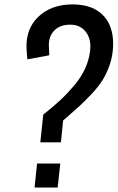

<svg xmlns="http://www.w3.org/2000/svg" viewBox="-20 -840 527 860"><path d="M160.6 -202.6 173.8 -326.7Q218.3 -361.8 250 -391.4Q281.7 -420.9 312.5 -457.3Q343.3 -493.7 361.3 -533.2Q379.4 -572.8 383.8 -614.3Q384.8 -623.5 384.8 -631.8Q384.8 -670.9 364.3 -697.3Q339.4 -729.5 294.4 -729.5Q247.1 -729.5 221.7 -701.7Q198.7 -676.8 198.7 -637.7Q198.7 -633.3 199.2 -628.4L200.7 -592.3L102.5 -574.2L99.6 -608.9Q98.6 -621.6 98.6 -633.3Q98.6 -712.4 149.4 -762.7Q208 -820.3 305.2 -820.3Q399.4 -820.3 447.3 -765.6Q486.3 -720.7 486.8 -645Q486.8 -628.9 484.9 -611.3Q481 -573.7 467.5 -538.8Q454.1 -503.9 436.8 -477.1Q419.4 -450.2 390.9 -419.7Q362.3 -389.2 338.1 -366.9Q314 -344.7 276.4 -312Q273.4 -309.6 271.7 -308.1Q270 -306.6 267.3 -304.4Q264.6 -302.2 262.7 -300.3L252.9 -202.6ZM134.8 0 146 -107.4H250L238.3 0Z"/></svg>

Font: Oswald
Style: Regular
Weight: 400
Designer: Vernon Adams
Foundry: Vernon Adams
Version: 3.0; ttfautohint (v0.94.23-7a4d-dirty) -l 8 -r 50 -G 200 -x 